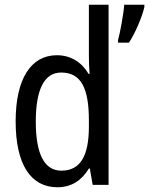

<svg xmlns="http://www.w3.org/2000/svg" viewBox="-20 -780 629 810"><path d="M222 10C283 10 325 -20 355 -69H359L371 0H438V-760H355V-543C355 -523 356 -494 358 -468H354C325 -517 279 -547 220 -547C111 -547 46 -448 46 -268C46 -86 110 10 222 10ZM589 -750V-760H504C502 -725 486 -638 478 -611V-600H524C549 -637 580 -709 589 -750ZM239 -60C166 -60 131 -132 131 -267C131 -399 165 -474 238 -474C322 -474 355 -408 355 -272V-246C355 -122 319 -60 239 -60Z"/></svg>

Font: Noto Sans Georgian Condensed
Style: Regular
Weight: 400
Width: 3
Designer: Monotype Design Team, Akaki Razmadze
Foundry: Google LLC
Version: Version 2.005